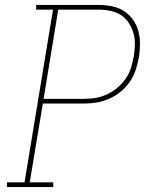

<svg xmlns="http://www.w3.org/2000/svg" viewBox="-20 -755 640 775"><path d="M8 0V-19H79L194 -716H126V-735H379Q406 -735 432.5 -729.5Q459 -724 480 -710.5Q501 -697 516 -676.5Q531 -656 538 -631Q545 -606 545 -579Q545 -552 541 -525Q536 -499 528 -474Q520 -449 505 -426.5Q490 -404 468.5 -386Q447 -368 422 -357Q397 -346 371.5 -341.5Q346 -337 321 -337H153L100 -19H195V0ZM156 -356H321Q344 -356 367 -360Q390 -364 412.5 -374.5Q435 -385 454.5 -401.5Q474 -418 488 -438.5Q502 -459 509 -482Q516 -505 520 -528Q524 -552 524.5 -576Q525 -600 518.5 -622Q512 -644 499.5 -663Q487 -682 468.5 -694Q450 -706 426.5 -711Q403 -716 379 -716H215Z"/></svg>

Font: Iosevka HT Thin Extended
Style: Italic
Weight: 100
Width: 7
Italic angle: -9°
Monospace: yes
Designer: Belleve Invis
Foundry: Belleve Invis
Version: Version 32.3.0; ttfautohint (v1.8.4)